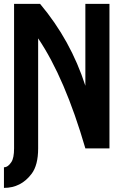

<svg xmlns="http://www.w3.org/2000/svg" viewBox="-20 -752 626 973"><path d="M534.7 0H412.6Q309.1 -356.4 173.3 -557.6V0Q173.3 85 140.1 128.9Q86.4 200.2 0 200.2V95.7Q20.5 95.7 37.6 69.3Q51.3 48.8 51.3 0V-732.4H183.1Q338.4 -547.9 412.6 -317.4V-732.4H534.7Z"/></svg>

Font: Consola Mono
Style: Bold
Weight: 700
Monospace: yes
Designer: Wojciech Kalinowski "wmk69" (wmk69@o2.pl)
Foundry: Wojciech Kalinowski "wmk69" (wmk69@o2.pl)
Version: Version 2.1.0